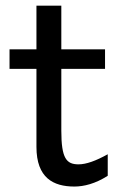

<svg xmlns="http://www.w3.org/2000/svg" viewBox="-20 -665 448 697"><path d="M14.6 -415H112.3V-131.8C112.3 -19 173.8 12.2 250 12.2C284.2 12.2 326.2 2 371.1 -26.9V-105C328.1 -81.1 293 -68.4 265.1 -68.4C221.2 -68.4 202.6 -89.8 202.6 -190.4V-415H361.3V-485.8H202.6V-644.5H112.3V-485.8H14.6Z"/></svg>

Font: Andika
Style: Regular
Weight: 400
Designer: Victor Gaultney, Annie Olsen, Julie Remington, Don Collingsworth, Eric Hays
Foundry: SIL International
Version: Version 1.000